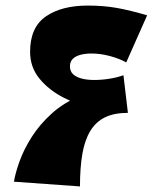

<svg xmlns="http://www.w3.org/2000/svg" viewBox="-20 -639 578 689"><path d="M267 30 30 13Q35 -18 50.5 -61Q66 -104 94.5 -148.5Q123 -193 165.5 -231.5Q208 -270 266 -294Q324 -318 400 -318L439 -234Q390 -234 357 -218Q324 -202 304 -169Q284 -136 275.5 -86.5Q267 -37 267 30ZM439 -234Q384 -234 323 -247.5Q262 -261 208.5 -288.5Q155 -316 121.5 -357Q88 -398 88 -453Q88 -541 144.5 -580Q201 -619 295 -619Q352 -619 399.5 -610.5Q447 -602 508 -584L433 -415Q408 -429 374 -438Q340 -447 308 -447Q287 -447 269.5 -442.5Q252 -438 241.5 -428Q231 -418 231 -401Q231 -383 242.5 -372.5Q254 -362 273.5 -357Q293 -352 318 -352Q345 -352 373 -356.5Q401 -361 423 -369Z"/></svg>

Font: Marhey Light
Style: Regular
Weight: 300
Designer: Nur Syamsi & Bustanul Arifin
Foundry: Namelatype
Version: Version 1.000